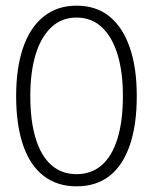

<svg xmlns="http://www.w3.org/2000/svg" viewBox="-20 -647 540 678"><path d="M250 11Q182 11 134 -26Q86 -63 61.5 -134.5Q37 -206 37 -308Q37 -407 61.5 -478.5Q86 -550 134 -588.5Q182 -627 250 -627Q320 -627 367 -588.5Q414 -550 438.5 -478.5Q463 -407 463 -308Q463 -206 438.5 -134.5Q414 -63 367 -26Q320 11 250 11ZM250 -32Q303 -32 339.5 -64Q376 -96 395 -158Q414 -220 414 -308Q414 -393 395 -455Q376 -517 339.5 -551Q303 -585 250 -585Q198 -585 161.5 -551Q125 -517 106 -455Q87 -393 87 -308Q87 -220 106 -158Q125 -96 161.5 -64Q198 -32 250 -32Z"/></svg>

Font: Inconsolata Light
Style: Regular
Weight: 300
Designer: Raph Levien, Cyreal, Brenton Simpson
Foundry: Raph Levien, Cyreal, Google
Version: Version 3.001